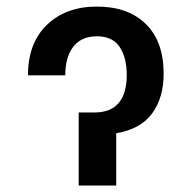

<svg xmlns="http://www.w3.org/2000/svg" viewBox="-20 -573 592 593"><path d="M66.4 -340.3Q66.4 -439.9 125 -496.3Q183.6 -552.7 279.3 -552.7Q375.5 -552.7 430.4 -498.8Q485.4 -444.8 485.4 -345.7Q485.4 -270.5 449.5 -222.2Q413.6 -173.8 338.9 -161.6V0H223.1V-225.6H272Q370.6 -225.6 371.6 -341.3Q371.1 -397 348.9 -429Q326.7 -460.9 279.3 -460.9Q231.9 -460.9 206.8 -429.2Q181.6 -397.5 181.6 -340.3Z"/></svg>

Font: Karasuma Gothic
Style: Regular
Weight: 500
Designer: Rasmus Andersson / Ryoko Nishizuka
Foundry: Genbu
Version: Version 1.00